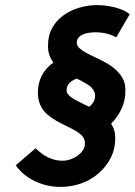

<svg xmlns="http://www.w3.org/2000/svg" viewBox="-20 -720 530 755"><path d="M437 -573 490 -664Q476 -676 454 -684Q432 -692 408 -696Q384 -700 363 -700Q327 -700 292.5 -690Q258 -680 230 -660Q202 -640 185.5 -610.5Q169 -581 169 -543Q168 -521 174 -504Q180 -487 190 -474Q159 -452 144 -422Q129 -392 129 -356Q129 -327 139 -306Q149 -285 165.5 -270.5Q182 -256 201.5 -245Q221 -234 241 -224.5Q261 -215 277.5 -205.5Q294 -196 304 -184.5Q314 -173 314 -156Q314 -141 305.5 -128.5Q297 -116 284 -107Q271 -98 256 -93Q241 -88 226 -88Q205 -88 185.5 -94.5Q166 -101 150 -112Q134 -123 120 -137L42 -70Q69 -31 116.5 -8Q164 15 218 15Q261 15 300 1Q339 -13 369 -39.5Q399 -66 416.5 -101.5Q434 -137 433 -180Q433 -196 428.5 -209.5Q424 -223 417 -234Q443 -260 458.5 -293.5Q474 -327 473 -368Q473 -393 462 -412.5Q451 -432 434 -447Q417 -462 397 -473Q377 -484 356.5 -493.5Q336 -503 319.5 -512Q303 -521 292.5 -530.5Q282 -540 282 -552Q282 -565 289.5 -573Q297 -581 308.5 -585.5Q320 -590 333 -591.5Q346 -593 357 -593Q372 -593 387 -590.5Q402 -588 414.5 -583.5Q427 -579 437 -573ZM331 -300Q318 -306 305 -312.5Q292 -319 280.5 -325Q269 -331 260.5 -337Q252 -343 247 -350Q242 -357 242 -365Q242 -377 247.5 -386Q253 -395 262 -401Q271 -407 281 -411Q293 -406 303.5 -400Q314 -394 323.5 -388.5Q333 -383 339.5 -376Q346 -369 350 -361Q354 -353 354 -343Q354 -330 347.5 -319Q341 -308 331 -300Z"/></svg>

Font: Advent Pro
Style: Italic
Weight: 400
Italic angle: -12°
Designer: VivaRado, Andreas Kalpakidis
Foundry: VivaRado, Andreas Kalpakidis
Version: Version 3.000